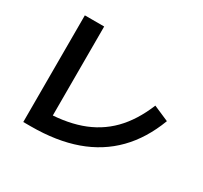

<svg xmlns="http://www.w3.org/2000/svg" viewBox="-153 -952 1244 1177"><g transform="rotate(30 469.0 -363.5)"><path d="M133.6 -740.7H270.4V-14.9L191.1 -108.1Q345.7 -108.1 458.7 -147Q571.6 -185.9 651.6 -267.1Q731.6 -348.3 784.6 -477.6L893.5 -430.4Q837.1 -281 740.3 -182.3Q643.6 -83.6 506.2 -34.7Q368.8 14.2 187.9 14.2H133.6Z"/></g></svg>

Font: Pretendard JP Variable
Style: Regular
Weight: 400
Designer: Base glyphs from Inter by Rasmus Andersson; Hangul glyphs from Noto Sans CJK(Source Han Sans) by Jang Soo-young and Kang
Foundry: Kil Hyung-jin
Version: Version 1.307;Glyphs 3.2 (3192)